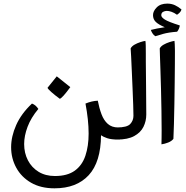

<svg xmlns="http://www.w3.org/2000/svg" viewBox="-20 -754 1010 1044"><path d="M276.4 270Q201.7 270 148.9 239.5Q96.2 209 68.4 158Q40.5 106.9 40.5 46.4Q40.5 -12.2 68.1 -74.2Q95.7 -136.2 153.8 -190.9Q174.3 -183.6 188.5 -161.6Q148.4 -113.8 129.9 -64.5Q111.3 -15.1 111.3 29.3Q111.3 78.1 131.8 117.7Q152.3 157.2 189.9 180.2Q227.5 203.1 278.8 203.1Q346.2 203.1 386.5 174.1Q426.8 145 444.3 92.8Q461.9 40.5 461.9 -27.8Q461.9 -64.9 457.5 -106Q453.1 -147 444.8 -190.9Q479.5 -205.1 511.7 -206.5Q519.5 -166 532 -132.8Q544.4 -99.6 566.2 -80.3Q587.9 -61 622.6 -61H632.3V4.9H622.6Q584.5 4.9 562.5 -2.7Q540.5 -10.3 529.3 -18.6Q528.3 127 462.4 198.5Q396.5 270 276.4 270ZM305.2 -216.8Q277.8 -236.8 259.8 -252.9Q241.7 -269 238.3 -276.4L288.6 -338.9L362.3 -280.3Q319.3 -221.2 305.2 -216.8Z M606.4 4.9V-61H616.2Q670.9 -61 688.2 -79.8Q705.6 -98.6 705.6 -124.5Q705.6 -144 704.3 -183.6Q703.1 -223.1 700.9 -271Q698.7 -318.8 696.8 -365.2Q694.8 -411.6 693.1 -445.8Q691.4 -480 690.4 -490.7Q696.3 -502.4 711.2 -511Q726.1 -519.5 742.9 -524.9Q759.8 -530.3 770.5 -531.7Q772 -525.9 772.5 -506.6Q772.9 -487.3 772.9 -463.4Q772.9 -439.5 772.9 -419.4Q772.9 -358.9 774.2 -289.6Q775.4 -220.2 775.4 -131.3Q775.4 -95.2 760 -64.2Q744.6 -33.2 709.7 -14.2Q674.8 4.9 616.2 4.9Z M824.7 -557.1Q815.4 -562.5 808.8 -573.2Q802.2 -584 800.3 -591.3Q814.5 -595.2 834 -598.9Q853.5 -602.5 876 -606Q842.3 -620.1 827.1 -634.8Q812 -649.4 812 -671.9Q812 -693.4 832.3 -713.9Q852.5 -734.4 889.6 -734.4Q912.6 -734.4 931.4 -725.6Q950.2 -716.8 966.8 -702.6Q964.8 -693.4 957 -685.5Q949.2 -677.7 942.4 -673.8Q926.8 -685.1 912.4 -689.9Q897.9 -694.8 887.2 -694.8Q876.5 -694.8 866.7 -689.5Q856.9 -684.1 856.9 -670.9Q856.9 -660.2 876.2 -647.7Q895.5 -635.3 957.5 -615.7Q957.5 -608.9 953.1 -598.4Q948.7 -587.9 942.9 -581.5Q897 -578.1 866.5 -569.6Q835.9 -561 824.7 -557.1Z M857.9 30.8Q858.4 15.1 858.6 -4.2Q858.9 -23.4 858.9 -44.9Q858.9 -94.7 857.9 -153.1Q856.9 -211.4 855.5 -269Q854 -326.7 852.3 -375.2Q850.6 -423.8 849.6 -455.1Q848.6 -486.3 848.6 -490.7Q854.5 -502.4 869.4 -511Q884.3 -519.5 901.1 -524.9Q918 -530.3 928.7 -531.7Q929.7 -525.9 930.2 -513.9Q930.7 -502 930.9 -490.7Q931.2 -479.5 931.2 -476.6Q931.2 -452.1 930.9 -406.5Q930.7 -360.8 929.9 -303.7Q929.2 -246.6 928.2 -188.2Q927.2 -129.9 925.8 -80.1Q924.3 -30.3 922.9 1Q913.1 13.7 894.5 21Q876 28.3 857.9 30.8Z"/></svg>

Font: Harmattan
Style: Regular
Weight: 400
Designer: George W. Nuss III and SIL International
Foundry: SIL International
Version: Version 4.000